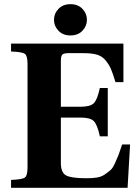

<svg xmlns="http://www.w3.org/2000/svg" viewBox="-20 -901 669 921"><path d="M260.5 -753.5Q239 -776 239 -806Q239 -836 260.5 -858.5Q282 -881 318 -881Q354 -881 375.5 -858.5Q397 -836 397 -806Q397 -776 375.5 -753.5Q354 -731 318 -731Q282 -731 260.5 -753.5ZM33 0V-38Q87 -40 99.5 -49.5Q112 -59 112 -97V-595Q112 -633 99.5 -642.5Q87 -652 33 -654V-692H572V-507H534Q521 -550 511.5 -571.5Q502 -593 485.5 -612.5Q469 -632 444.5 -639Q420 -646 382 -646H307Q286 -646 279 -639Q272 -632 272 -610V-389H367Q413 -389 430 -406Q447 -423 459 -479H497V-247H459Q447 -303 430 -320Q413 -337 367 -337H272V-119Q272 -73 297 -59.5Q322 -46 395 -46Q424 -46 445.5 -49.5Q467 -53 484 -65Q501 -77 511 -86Q521 -95 532 -119Q543 -143 548.5 -157.5Q554 -172 566 -208H604L592 0Z"/></svg>

Font: Heuristica
Style: Bold
Weight: 700
Version: Version 1.0.2